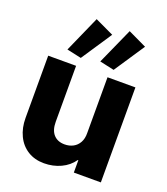

<svg xmlns="http://www.w3.org/2000/svg" viewBox="-145 -890 866 998"><g transform="rotate(20 288.5 -391.0)"><path d="M44.9 -181.6V-525.4H199.2V-215.8Q199.2 -169.4 221.2 -145.3Q243.2 -121.1 282.2 -121.1Q308.1 -121.1 328.9 -132.1Q349.6 -143.1 361.6 -164.6Q373.5 -186 373 -216.8V-525.4H527.3V0H377.9V-68.4H375Q349.6 -31.7 307.1 -12Q264.6 7.8 214.8 7.8Q163.1 7.8 124.8 -16.1Q86.4 -40 65.7 -83Q44.9 -126 44.9 -181.6ZM127.9 -589.8 216.8 -790 320.3 -741.2 208 -572.3ZM309.6 -589.8 399.4 -790 502 -741.2 389.6 -572.3Z"/></g></svg>

Font: Reddit Sans Chocolate ExtraBold
Style: Regular
Weight: 800
Designer: Stephen Hutchings
Foundry: Reddit
Version: Version 1.011